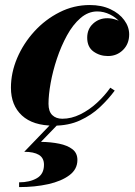

<svg xmlns="http://www.w3.org/2000/svg" viewBox="-20 -490 538 764"><path d="M194 10Q111 10 67.2 -30.5Q23.5 -71 23.5 -141Q23.5 -200.5 48.2 -258.8Q73 -317 116.5 -364.8Q160 -412.5 216.8 -441.2Q273.5 -470 337.5 -470Q384 -470 419.2 -453.5Q454.5 -437 474.2 -410.2Q494 -383.5 494 -353Q494 -315.5 469.5 -291.2Q445 -267 409.5 -267Q377 -267 352 -285Q327 -303 327 -340Q327 -374.5 350.5 -396Q374 -417.5 407 -417.5Q426 -417.5 445.8 -410.2Q465.5 -403 479.2 -388.5Q493 -374 493 -353H476Q476 -378.5 459.5 -399.2Q443 -420 418 -432.2Q393 -444.5 367 -444.5Q331 -444.5 300.5 -418.2Q270 -392 246.5 -349Q223 -306 206.5 -256.5Q190 -207 181.5 -159.5Q173 -112 173 -77Q173 -46.5 188 -32Q203 -17.5 228 -17.5Q264 -17.5 299.5 -35Q335 -52.5 365.8 -80.8Q396.5 -109 419 -141L436.5 -129.5Q411.5 -95.5 377.5 -63.5Q343.5 -31.5 298.2 -10.8Q253 10 194 10ZM56 254.5V235.5Q98 235.5 126.5 219.2Q155 203 155 165.5Q155 138.5 134.8 126.2Q114.5 114 76.5 114L190 -4H219L143 74.5Q182.5 75 215.5 81.8Q248.5 88.5 268.2 103.8Q288 119 288 146.5Q288 183.5 256.2 207.2Q224.5 231 171.8 242.8Q119 254.5 56 254.5Z"/></svg>

Font: Bodoni Moda ExtraBold
Style: Italic
Weight: 800
Italic angle: -13°
Version: Version 2.005